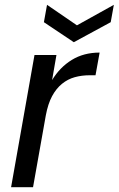

<svg xmlns="http://www.w3.org/2000/svg" viewBox="-20 -776 492 796"><path d="M117 0H26L123 -548H214L196 -444Q228 -497 277.5 -527.5Q327 -558 393 -558L376 -464H352Q319 -464 290 -456Q261 -448 237 -428.5Q213 -409 196 -377.5Q179 -346 170 -298ZM452 -756 439 -684 286 -601 162 -684 175 -756 299 -671Z"/></svg>

Font: SVN-Poppins
Style: Italic
Weight: 400
Italic angle: -10°
Designer: Ninad Kale (Devanagari), Jonny Pinhorn (Latin)
Foundry: Indian Type Foundry
Version: Version 3.002 2017; ttfautohint (v1.8.3)